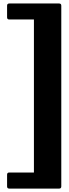

<svg xmlns="http://www.w3.org/2000/svg" viewBox="-20 -870 392 1098"><path d="M318 208.5H33Q20.5 208.5 20.5 196V129Q20.5 116.5 33 116.5H174V-758.5H33Q20.5 -758.5 20.5 -771V-837.5Q20.5 -850 33 -850H318Q330.5 -850 330.5 -837.5V196Q330.5 208.5 318 208.5Z"/></svg>

Font: Jaro
Style: Regular
Weight: 400
Designer: Agyei Archer, Celine Hurka, Mirko Velimirović
Version: Version 1.000